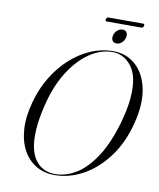

<svg xmlns="http://www.w3.org/2000/svg" viewBox="-96 -961 867 1046"><g transform="rotate(10 337.5 -438.0)"><path d="M476 -710.5Q549.5 -710.5 600.8 -664.8Q652 -619 669 -536.5Q686 -454 657.5 -343.5Q629.5 -233.5 570.8 -154.2Q512 -75 435.2 -32.5Q358.5 10 276 10Q221.5 10 177 -15.2Q132.5 -40.5 105 -88.8Q77.5 -137 72.2 -206Q67 -275 91 -362Q112 -438.5 151 -502.5Q190 -566.5 241.8 -613Q293.5 -659.5 353.2 -685Q413 -710.5 476 -710.5ZM279 4Q339 4 396.8 -31.8Q454.5 -67.5 503.8 -144Q553 -220.5 587.5 -342.5Q614.5 -441 614.5 -511.5Q615.5 -607 574.2 -656Q533 -705 473.5 -705Q407.5 -705 345.5 -662.5Q283.5 -620 234.8 -542Q186 -464 160 -358Q147 -306 141.2 -264Q135.5 -222 135.5 -188Q135 -92.5 174 -44.2Q213 4 279 4ZM485.5 -755Q469.5 -755 462.5 -766.5Q455.5 -778 459.5 -795Q464 -812 477 -823.5Q490 -835 506 -835Q522.5 -835 529.2 -823.5Q536 -812 531.5 -795Q527.5 -778 514.8 -766.5Q502 -755 485.5 -755ZM406 -875Q408.5 -886.5 417.5 -886.5H610.5Q619.5 -886.5 617 -875Q614 -863.5 605 -863.5H412Q402.5 -863.5 406 -875Z"/></g></svg>

Font: Fraunces 144pt S000 Light
Style: Italic
Weight: 300
Italic angle: -16°
Version: Version 1.000; ttfautohint (v1.8.3)